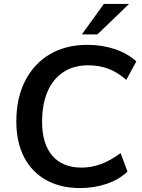

<svg xmlns="http://www.w3.org/2000/svg" viewBox="-20 -948 724 976"><path d="M387 8Q288 8 215 -32.5Q142 -73 102.5 -149Q63 -225 63 -330Q63 -449 107.5 -536.5Q152 -624 233 -672Q314 -720 424 -720Q498 -720 562 -699Q626 -678 673 -636L622 -542Q577 -581 531 -598.5Q485 -616 428 -616Q354 -616 301.5 -581Q249 -546 221.5 -482Q194 -418 194 -329Q194 -217 246 -156.5Q298 -96 395 -96Q443 -96 492 -113.5Q541 -131 593 -170L628 -76Q587 -36 523.5 -14Q460 8 387 8ZM475 -773H396L508 -928H636Z"/></svg>

Font: Muli
Style: Bold Italic
Weight: 700
Italic angle: -4.541°
Designer: Vernon Adams
Foundry: Vernon Adams
Version: Version 2.100; ttfautohint (v1.8.1.43-b0c9)